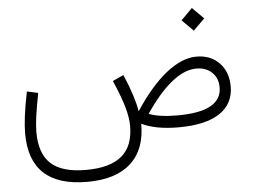

<svg xmlns="http://www.w3.org/2000/svg" viewBox="-56 -676 1297 985"><g transform="rotate(-5 592.5 -183.0)"><path d="M967.8 -353.5Q1040.5 -353.5 1085.2 -307.1Q1129.9 -260.7 1129.9 -185.5Q1129.9 -96.2 1057.4 -48.1Q984.9 0 844.7 0Q728.5 0 655.8 -35.2Q656.7 96.7 579.8 167.2Q502.9 237.8 354.5 237.8Q58.1 237.8 58.1 -36.6Q58.1 -75.7 64.7 -127.4Q71.3 -179.2 85.9 -251L143.1 -238.8Q129.4 -167 122.8 -120.1Q116.2 -73.2 116.2 -39.1Q116.2 72.3 173.6 124.3Q231 176.3 353 176.3Q477.1 176.3 537.6 125.7Q598.1 75.2 598.1 -28.8Q598.1 -70.8 583 -124.8Q567.9 -178.7 530.3 -266.1L586.4 -292Q612.8 -230 627.4 -184.3Q642.1 -138.7 648.4 -100.1Q730 -224.1 811.5 -288.8Q893.1 -353.5 967.8 -353.5ZM961.9 -292.5Q901.4 -292.5 834.7 -239.3Q768.1 -186 698.2 -82.5Q750.5 -61.5 845.2 -61.5Q1072.8 -61.5 1072.8 -186Q1072.8 -233.9 1042.2 -263.2Q1011.7 -292.5 961.9 -292.5ZM908.2 -545.4 966.3 -604 1024.9 -545.4 966.3 -487.3Z"/></g></svg>

Font: Estedad-FD Light
Style: Regular
Weight: 300
Designer: Amin Abedi
Version: Version 7.3